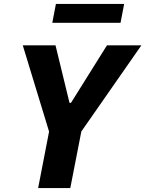

<svg xmlns="http://www.w3.org/2000/svg" viewBox="-20 -962 743 982"><path d="M339.5 0 396 -289.5 703 -730H527L343 -436H335.5L264 -730H96.5L231 -289L175 0ZM615 -942H266L247.5 -845.5H596.5Z"/></svg>

Font: Monaspace Neon ExtraBold
Style: Italic
Weight: 800
Italic angle: -11°
Designer: Riley Cran & the Lettermatic Team
Foundry: Lettermatic
Version: Version 1.200 (Monaspace Neon)